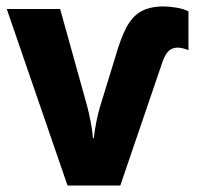

<svg xmlns="http://www.w3.org/2000/svg" viewBox="-20 -577 612 597"><path d="M489 -557Q505 -557 527 -553.5Q549 -550 566 -542V-421Q547 -429 531 -429Q512 -428 501.5 -415.5Q491 -403 483 -378L354 0H190L1 -549H167L251 -247Q257 -224 262 -198Q267 -172 269 -148H272Q274 -170 279 -195.5Q284 -221 291 -245L338 -398Q355 -458 373.5 -492.5Q392 -527 419.5 -542Q447 -557 489 -557Z"/></svg>

Font: Noto Sans SemiCondensed ExtraBold
Style: Regular
Weight: 800
Width: 4
Designer: Monotype Design Team
Foundry: Monotype Imaging Inc.
Version: Version 2.013; ttfautohint (v1.8.4.7-5d5b)